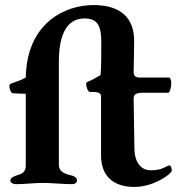

<svg xmlns="http://www.w3.org/2000/svg" viewBox="-20 -726 708 760"><path d="M512 14C580 14 644 -27 657 -45C659 -47 660 -49 660 -51C660 -62 656 -71 650 -71C647 -71 645 -70 643 -69C628 -62 615 -52 577 -52C538 -52 512 -83 512 -141L509 -336C509 -353 519 -359 549 -359H646C652 -359 658 -380 658 -399C658 -407 653 -419 650 -419H534C519 -419 509 -424 509 -439C509 -473 511 -517 511 -565C511 -646 467 -706 350 -706C238 -706 86 -636 82 -419C63 -408 42 -402 26 -396C20 -394 17 -391 17 -386C17 -376 23 -358 30 -357C51 -355 69 -355 82 -355V-70C82 -43 64 -37 44 -31C33 -27 21 -22 21 -11C21 -2 34 3 41 3C81 3 115 -2 150 -2C185 -2 228 3 268 3C275 3 285 -3 285 -11C285 -21 276 -28 265 -31C235 -38 213 -46 213 -74V-481C213 -602 252 -653 315 -653C373 -653 381 -613 381 -555C381 -512 381 -464 378 -429C359 -418 343 -408 326 -402C322 -400 321 -397 321 -394C321 -382 328 -362 336 -362H351C372 -361 380 -356 380 -344V-110C380 -32 426 14 512 14Z"/></svg>

Font: EB Garamond
Style: Bold
Weight: 700
Designer: Georg Duffner and Octavio Pardo
Foundry: Georg Duffner
Version: Version 1.000;PS 001.000;hotconv 1.0.88;makeotf.lib2.5.64775